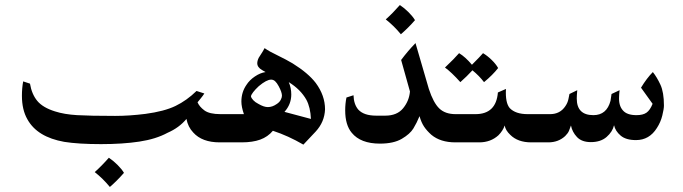

<svg xmlns="http://www.w3.org/2000/svg" viewBox="-20 -565 2712 762"><path d="M791 -194Q786 -186 777.5 -175.5Q769 -165 764 -159Q771 -142 791 -127Q811 -112 855 -112H903V0H852Q782 0 747 -39Q726 -61 720 -93Q691 -58 645 -38Q599 -13 533 -3Q467 7 381 7Q291 7 235 -2Q128 -21 89 -91Q67 -129 67 -185Q67 -215 72 -242L99 -233Q106 -191 128 -164.5Q150 -138 198 -123Q235 -111 286 -108Q337 -105 437 -105Q493 -105 557 -113Q632 -123 676.5 -144.5Q721 -166 760 -204ZM472 121Q443 154 416 177Q389 144 356 118Q384 93 412 61Q430 73 446.5 89.5Q463 106 472 121Z M1233 -43 1184 9Q1124 -26 1063 -46Q1043 -22 1013 -11Q983 0 939 0H886Q861 0 845.5 -16.5Q830 -33 830 -55Q830 -78 846.5 -95Q863 -112 886 -112H948Q938 -141 938 -162Q938 -199 958 -228Q970 -247 991.5 -261.5Q1013 -276 1034 -279L1020 -287Q1001 -298 1001 -314Q1001 -324 1007 -336Q1011 -343 1017.5 -352.5Q1024 -362 1030 -374Q1050 -360 1082 -345Q1117 -328 1142 -313Q1203 -275 1233 -236Q1270 -186 1270 -131Q1268 -81 1233 -43ZM1086 -223Q1079 -236 1072 -242.5Q1065 -249 1056 -249Q1038 -249 1007 -223Q993 -210 985 -199.5Q977 -189 976 -183Q977 -176 985 -167.5Q993 -159 1005 -153Q1027 -140 1043 -140Q1061 -140 1078 -152Q1089 -159 1094 -168.5Q1099 -178 1099 -185Q1099 -199 1086 -223ZM1196 -169Q1173 -210 1126 -239Q1136 -216 1136 -190Q1136 -151 1109 -121L1214 -93Q1212 -139 1196 -169Z M1682 -212Q1700 -157 1723.5 -134.5Q1747 -112 1788 -112H1826V0H1787Q1728 0 1692 -30Q1674 -46 1663 -62.5Q1652 -79 1645 -104Q1634 -77 1620.5 -55Q1607 -33 1574.5 -14Q1542 5 1488 5Q1411 5 1376 -38Q1350 -69 1350 -127Q1350 -154 1355 -178L1383 -187Q1384 -151 1402 -130Q1424 -106 1473 -106H1509Q1556 -106 1580 -135.5Q1604 -165 1607 -202L1572 -327Q1598 -362 1629 -394ZM1627 -485Q1602 -456 1571 -429Q1544 -462 1511 -488Q1539 -513 1567 -545Q1585 -533 1601.5 -516.5Q1618 -500 1627 -485Z M1957 -295Q1935 -267 1901 -239Q1882 -264 1855 -286Q1833 -262 1807 -239Q1772 -278 1746 -297Q1783 -332 1802 -354Q1827 -339 1853 -308Q1887 -342 1897 -354Q1914 -344 1931 -327.5Q1948 -311 1957 -295Z M2003 -136Q2026 -112 2074 -112H2135V0H2088Q2035 0 2005 -30Q1986 -48 1983 -67Q1976 -46 1958 -28Q1927 0 1882 0H1809Q1786 0 1769.5 -16.5Q1753 -33 1753 -57Q1753 -81 1770.5 -96.5Q1788 -112 1809 -112H1867Q1949 -112 1956 -198L1988 -212Q1985 -157 2003 -136Z M2615 -146Q2615 -133 2608.5 -106.5Q2602 -80 2587 -57Q2557 -9 2504 -9Q2464 -9 2443 -27Q2422 -45 2417 -68Q2411 -42 2387.5 -21.5Q2364 -1 2325 -1Q2289 -1 2270 -21Q2251 -41 2246 -67Q2242 -55 2238 -45.5Q2234 -36 2223 -25Q2196 0 2156 0H2118Q2094 0 2078 -17Q2062 -34 2062 -55Q2062 -78 2078.5 -95Q2095 -112 2118 -112H2163Q2203 -112 2224 -144Q2233 -157 2236 -172L2240 -192L2271 -207Q2269 -185 2269 -174Q2269 -108 2335 -108Q2388 -108 2403 -165Q2404 -171 2407 -192L2439 -207Q2437 -189 2437 -181Q2435 -146 2452 -127Q2468 -108 2506 -108Q2532 -108 2546 -118Q2560 -128 2570 -153L2524 -217Q2547 -255 2571 -279Q2587 -259 2601 -229Q2615 -199 2615 -146Z"/></svg>

Font: Mirza Medium
Style: Regular
Weight: 500
Designer: Arabic design by Kourosh Beigpour, Latin design by Eduardo Tunni, engineering by Lasse Fister
Version: Version 1.0010g